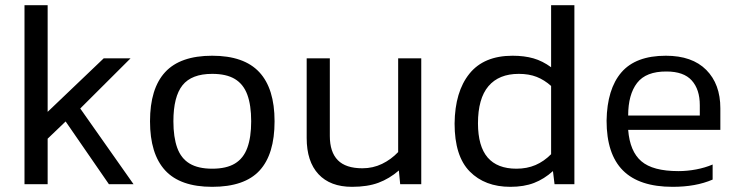

<svg xmlns="http://www.w3.org/2000/svg" viewBox="-20 -709 2847 739"><path d="M163.4 0V-175.2L232.6 -241.5L399.2 0H494L288.9 -291.4L482.4 -484.4H379.1L163.4 -278.5V-688.9H74.3V0Z M1036.8 -242.2Q1036.8 -368.1 978 -431.3Q919.2 -494.5 796.7 -494.5Q673.8 -494.5 615.6 -431.3Q557.4 -368.1 557.4 -242.2Q557.4 -116.7 615.6 -53.3Q673.8 10.1 796.7 10.1Q921.3 10.1 979.1 -52.6Q1036.8 -115.3 1036.8 -242.2ZM647.4 -242.2Q647.4 -336.9 682.4 -380.8Q717.4 -424.7 796.7 -424.7Q851.3 -424.7 884.1 -404.9Q917 -385 931.9 -344.6Q946.8 -304.2 946.8 -242.2Q946.8 -180.6 931.9 -140Q917 -99.3 884.1 -79.5Q851.3 -59.7 796.7 -59.7Q742.7 -59.7 709.8 -79.5Q676.8 -99.3 662.1 -140.2Q647.4 -181 647.4 -242.2Z M1515.2 -52.8 1520.3 0H1601.4V-484.4H1512.5V-123.7Q1485.7 -95.4 1450.6 -78.3Q1415.4 -61.3 1374.9 -61.3Q1310.9 -61.3 1280.2 -92.5Q1249.5 -123.8 1249.5 -185.7V-484.4H1160.4V-177.8Q1160.4 -87.4 1205.8 -38.6Q1251.1 10.1 1335 10.1Q1394.2 10.1 1436.4 -5.5Q1478.7 -21.2 1515.2 -52.8Z M2108.3 -50.5 2114.4 0H2190.8V-688.9H2101.2V-450.2Q2068.3 -474.3 2033.2 -484.4Q1998.1 -494.5 1952.7 -494.5Q1842.4 -494.5 1786.7 -425.2Q1731 -356 1729.7 -233.5Q1729.7 -108.1 1788 -49Q1846.3 10.1 1944.3 10.1Q1996.6 10.1 2035.5 -4.9Q2074.4 -19.9 2108.3 -50.5ZM1819.7 -234Q1819.7 -329.8 1860 -377.3Q1900.3 -424.7 1976.7 -424.7Q2016.2 -424.7 2045.8 -413Q2075.3 -401.3 2101.2 -378.2V-115.5Q2073.8 -87.8 2041 -73.7Q2008.2 -59.7 1967.8 -59.7Q1894 -59.7 1856.9 -102.8Q1819.9 -146 1819.7 -234Z M2722.9 -17.8V-75.8Q2693.9 -63.4 2659.5 -56.9Q2625.1 -50.4 2591.1 -50.4Q2492.8 -50.4 2448.6 -88.3Q2404.3 -126.1 2397.8 -209.1H2752.6V-292.3Q2752.6 -385.3 2698.4 -439.9Q2644.2 -494.5 2542.8 -494.5Q2426.9 -494.5 2371.7 -430.4Q2316.6 -366.3 2314.7 -244.6Q2314.7 -115.9 2377.7 -52.9Q2440.7 10.1 2568.9 10.1Q2614 10.1 2651.9 3.2Q2689.8 -3.6 2722.9 -17.8ZM2545.2 -433.8Q2611.6 -433.8 2642.5 -399.3Q2673.5 -364.9 2673.5 -304.2V-264.3H2397.8Q2397.8 -345.1 2432.1 -389.7Q2466.5 -434.3 2545.2 -433.8Z"/></svg>

Font: Arad-FD-VF Thin
Style: Regular
Weight: 100
Designer: Mohammad Darvishi
Version: Version 1.010;September 21, 2024;FontCreator 15.0.0.2992 64-